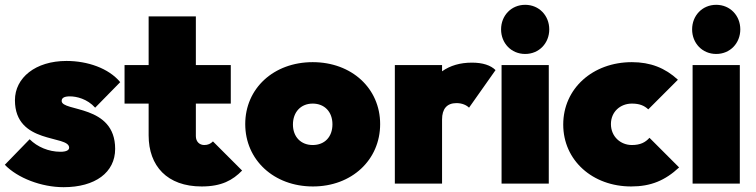

<svg xmlns="http://www.w3.org/2000/svg" viewBox="-21 -762 3137 797"><path d="M243 15C374 15 457 -46 457 -144C457 -330 235 -297 235 -343C235 -354 243 -362 269 -362C296 -362 341 -352 374 -315L478 -421C430 -479 342 -509 255 -509C126 -509 41 -439 41 -346C41 -161 266 -203 266 -149C266 -138 253 -132 230 -132C181 -132 134 -152 102 -184L-1 -78C52 -23 151 15 243 15Z M816 12C899 12 945 -14 984 -54L863 -175C853 -165 842 -160 827 -160C807 -160 792 -174 792 -197V-332H937V-492H792V-694H596V-492H496V-332H596V-200C596 -73 673 12 816 12Z M1278 12C1439 12 1557 -98 1557 -247C1557 -395 1439 -504 1277 -504C1115 -504 997 -395 997 -247C997 -98 1116 12 1278 12ZM1195 -245C1195 -297 1228 -332 1277 -332C1326 -332 1359 -298 1359 -246C1359 -194 1327 -160 1277 -160C1228 -160 1195 -194 1195 -245Z M1618 0H1814V-266C1814 -310 1834 -334 1874 -334C1898 -334 1916 -325 1926 -315L2036 -471C2016 -491 1983 -502 1938 -502C1889 -502 1848 -490 1814 -466V-492H1618Z M2061 0H2257V-492H2061ZM2059 -640C2059 -583 2101 -538 2159 -538C2217 -538 2259 -583 2259 -640C2259 -697 2217 -742 2159 -742C2101 -742 2059 -697 2059 -640Z M2599 12C2681 12 2740 -13 2798 -67L2675 -190C2658 -171 2637 -160 2602 -160C2555 -160 2515 -195 2515 -247C2515 -298 2554 -332 2602 -332C2633 -332 2653 -324 2670 -308L2793 -431C2740 -480 2679 -504 2602 -504C2440 -504 2317 -395 2317 -245C2317 -96 2439 12 2599 12Z M2854 0H3050V-492H2854ZM2852 -640C2852 -583 2894 -538 2952 -538C3010 -538 3052 -583 3052 -640C3052 -697 3010 -742 2952 -742C2894 -742 2852 -697 2852 -640Z"/></svg>

Font: MV Cash Black
Style: Regular
Weight: 900
Designer: Rodrigo Fuenzalida
Foundry: fragTYPE
Version: Version 1.100;Glyphs 3.1.2 (3151)